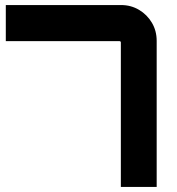

<svg xmlns="http://www.w3.org/2000/svg" viewBox="-20 -741 700 761"><path d="M459 0V-573Q459 -575 457.5 -576.5Q456 -578 453 -578H3V-721H460Q499 -721 531 -702Q563 -683 582 -651Q601 -619 601 -579V0Z"/></svg>

Font: Orbitron ExtraBold
Style: Regular
Weight: 800
Designer: Matt McInerney
Foundry: The League of Moveable Type
Version: Version 2.001